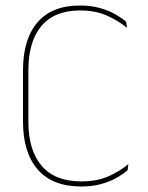

<svg xmlns="http://www.w3.org/2000/svg" viewBox="-20 -668 538 697"><path d="M275.5 9Q170 9 116.8 -52.8Q63.5 -114.5 63.5 -226.5V-413Q63.5 -525.5 116 -586.8Q168.5 -648 270.5 -648Q310 -648 342.2 -639Q374.5 -630 398.5 -616.2Q422.5 -602.5 438 -589L441 -567Q411 -592 369 -611Q327 -630 270.5 -630Q178 -630 130.5 -573.8Q83 -517.5 83 -413V-226.5Q83 -122.5 131.2 -66Q179.5 -9.5 275.5 -9.5Q332 -9.5 373.8 -28Q415.5 -46.5 446 -72.5L443.5 -50.5Q428 -36.5 403.8 -22.8Q379.5 -9 347.5 0Q315.5 9 275.5 9Z"/></svg>

Font: Anek Bangla Medium Thin
Style: Regular
Weight: 250
Version: Version 1.003